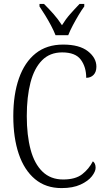

<svg xmlns="http://www.w3.org/2000/svg" viewBox="-20 -952 541 982"><path d="M295 10Q214 10 159 -36Q104 -82 76 -164.5Q48 -247 48 -358Q48 -469 77 -551.5Q106 -634 162.5 -679Q219 -724 303 -724Q386 -724 429.5 -690Q473 -656 473 -611Q473 -584 458.5 -569Q444 -554 421 -554Q421 -609 393.5 -646.5Q366 -684 298 -684Q235 -684 195 -643.5Q155 -603 136 -530Q117 -457 117 -358Q117 -260 136.5 -187Q156 -114 197.5 -74Q239 -34 303 -34Q366 -34 400.5 -61Q435 -88 455 -127Q469 -117 469 -94Q469 -75 450 -50.5Q431 -26 392 -8Q353 10 295 10ZM264 -772Q255 -795 241 -821.5Q227 -848 211 -874Q195 -900 182 -919V-932H205Q232 -905 254.5 -879.5Q277 -854 297 -823Q316 -854 338.5 -879.5Q361 -905 387 -932H411V-919Q397 -900 381.5 -874Q366 -848 352 -821.5Q338 -795 329 -772Z"/></svg>

Font: Noto Serif Tamil Condensed Light
Style: Italic
Weight: 300
Width: 3
Italic angle: -12°
Designer: Indian Type Foundry, Tom Grace, and the Monotype Design Team
Foundry: Monotype Imaging Inc.
Version: Version 2.003; ttfautohint (v1.8.4.7-5d5b)